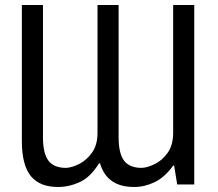

<svg xmlns="http://www.w3.org/2000/svg" viewBox="-20 -734 866 764"><path d="M214 10Q139 11 103 -33Q67 -77 67 -172V-714H151V-187Q151 -124 172.5 -95Q194 -66 243 -66Q266 -67 295 -81.5Q324 -96 346 -126.5Q368 -157 368 -205V-714H452V-187Q452 -124 473.5 -95Q495 -66 544 -66Q567 -67 596.5 -81.5Q626 -96 647.5 -126.5Q669 -157 669 -205V-714H753V0H685L673 -75H669Q636 -29 596 -9.5Q556 10 515 10Q406 11 378 -84H374Q340 -29 297.5 -9.5Q255 10 214 10Z"/></svg>

Font: Noto Sans ExtraCondensed
Style: Regular
Weight: 400
Width: 2
Designer: Monotype Design Team
Foundry: Monotype Imaging Inc.
Version: Version 2.013; ttfautohint (v1.8.4.7-5d5b)